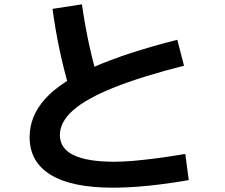

<svg xmlns="http://www.w3.org/2000/svg" viewBox="-20 -811 1040 888"><path d="M501 57Q312 57 214.5 -2.5Q117 -62 117 -177Q117 -274 188.5 -353.5Q260 -433 411.5 -500Q563 -567 800 -627L831 -507Q634 -457 506.5 -406Q379 -355 318 -301Q257 -247 257 -186Q257 -63 509 -63Q550 -63 596 -67Q642 -71 700.5 -78.5Q759 -86 837 -99L853 22Q755 39 667 48Q579 57 501 57ZM304 -389Q275 -488 255 -583Q235 -678 223 -770L359 -791Q372 -698 392 -605.5Q412 -513 440 -421Z"/></svg>

Font: M PLUS 2
Style: Bold
Weight: 700
Designer: Coji Morishita
Foundry: UNDERFOREST DESIGN
Version: Version 1.001